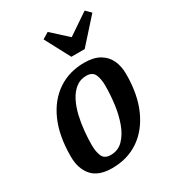

<svg xmlns="http://www.w3.org/2000/svg" viewBox="-179 -836 861 949"><g transform="rotate(-30 251.0 -361.5)"><path d="M182 10Q104 10 68 -31.5Q32 -73 32 -142Q32 -260 68.5 -342Q105 -424 170 -467.5Q235 -511 320 -511Q374 -511 407.5 -491.5Q441 -472 457 -438Q473 -404 473 -359Q473 -243 436 -160.5Q399 -78 334 -34Q269 10 182 10ZM208 -50Q250 -50 278.5 -79Q307 -108 324 -154.5Q341 -201 348 -255Q355 -309 355 -360Q355 -400 343.5 -425Q332 -450 297 -450Q262 -450 236.5 -429.5Q211 -409 194 -375.5Q177 -342 167.5 -301Q158 -260 154 -218Q150 -176 150 -141Q150 -100 161.5 -75Q173 -50 208 -50ZM281 -568 205 -711 241 -733 331 -651 452 -733 480 -705 357 -568Z"/></g></svg>

Font: Manuale SemiBold
Style: Italic
Weight: 600
Italic angle: -11°
Designer: Eduardo Tunni / Pablo Cosgaya
Foundry: Eduardo Tunni / Pablo Cosgaya
Version: Version 1.002